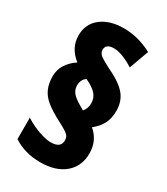

<svg xmlns="http://www.w3.org/2000/svg" viewBox="-193 -911 822 947"><g transform="rotate(30 218.0 -437.5)"><path d="M38 -448Q38 -483 57 -513.5Q76 -544 110 -566Q48 -614 48 -685Q48 -751 97 -789Q146 -827 225 -827Q308 -827 386 -785L346 -674Q315 -694 285 -705.5Q255 -717 232 -717Q186 -717 186 -682Q186 -663 205.5 -649.5Q225 -636 259 -619Q332 -585 364 -548Q396 -511 396 -455Q396 -412 380.5 -382Q365 -352 332 -325Q386 -280 386 -207Q386 -134 335.5 -91Q285 -48 196 -48Q109 -48 43 -91V-213Q64 -199 91.5 -186.5Q119 -174 146 -166.5Q173 -159 191 -159Q249 -159 249 -201Q249 -215 244 -224Q239 -233 224 -243Q209 -253 178 -269Q126 -296 95.5 -320.5Q65 -345 51.5 -375.5Q38 -406 38 -448ZM165 -467Q165 -445 178.5 -427.5Q192 -410 226 -390L252 -375Q270 -396 270 -426Q270 -455 251.5 -476.5Q233 -498 190 -518Q165 -502 165 -467Z"/></g></svg>

Font: Noto Sans Malayalam UI ExtraCondensed Black
Style: Regular
Weight: 900
Width: 2
Designer: Jelle Bosma - Monotype Design Team
Foundry: Monotype Imaging Inc.
Version: Version 2.104; ttfautohint (v1.8.4.7-5d5b)